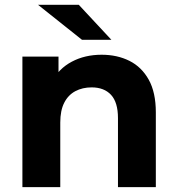

<svg xmlns="http://www.w3.org/2000/svg" viewBox="-20 -771 731 791"><path d="M72.3 0V-537.9H221V-388.8L193 -433.6Q222 -488.4 275.9 -516.9Q329.8 -545.5 398.6 -545.5Q462.8 -545.5 513.2 -520.3Q563.6 -495.1 592.8 -442.6Q622 -390.2 622 -307.8V0H466V-284.5Q466 -349.3 437.5 -380.2Q408.9 -411 357.4 -411Q319.9 -411 290.4 -395.4Q261 -379.8 244.7 -347.9Q228.3 -316.1 228.3 -266.1V0ZM317.8 -607 136.5 -751.3H304.5L438.9 -607Z"/></svg>

Font: Montserrat Thin
Style: Regular
Weight: 100
Designer: Julieta Ulanovsky
Foundry: Julieta Ulanovsky
Version: Version 9.000